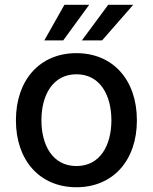

<svg xmlns="http://www.w3.org/2000/svg" viewBox="-20 -776 642 807"><path d="M301.1 11C454.9 11 555.4 -101.6 555.4 -270.2C555.4 -440 454.9 -552.6 301.1 -552.6C147.4 -552.6 46.9 -440 46.9 -270.2C46.9 -101.6 147.4 11 301.1 11ZM154.1 -270.6C154.1 -375 201 -463.8 301.5 -463.8C401.3 -463.8 448.2 -375 448.2 -270.6C448.2 -165.8 401.3 -78.1 301.5 -78.1C201 -78.1 154.1 -165.8 154.1 -270.6ZM166.2 -606.2H245.7L354.8 -755.7H250.7ZM324.2 -606.2H409.1L539.8 -755.7H434.7Z"/></svg>

Font: Magic Ui Pro Medium
Style: Regular
Weight: 500
Designer: Stefan Endress, Andreas Faust
Version: Version 1.000;FEAKit 1.0